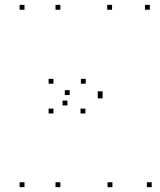

<svg xmlns="http://www.w3.org/2000/svg" viewBox="-20 -760 660 790"><path d="M228.4 -720V-740H208.4V-720ZM80.8 -720V-740H60.8V-720ZM80.8 10V-10H60.8V10ZM228.4 10V-10H208.4V10ZM200 -293.1V-313.1H180V-293.1ZM331.3 -293.1V-313.1H311.3V-293.1ZM257.5 -326.1V-346.1H237.5V-326.1ZM442.5 10V-10H422.5V10ZM604.3 10V-10H584.3V10ZM402.2 -355.2V-375.2H382.2V-355.2ZM402.2 -364.2V-384.2H382.2V-364.2ZM596.6 -720V-740H576.6V-720ZM441.1 -720V-740H421.1V-720ZM266.7 -369V-389H246.7V-369ZM332.8 -415.6V-435.6H312.8V-415.6ZM200 -415.6V-435.6H180V-415.6Z"/></svg>

Font: Monaspace Neon Dots Var
Style: Regular
Weight: 400
Designer: Riley Cran and the Lettermatic Team
Version: Version 1.100 (Monaspace Neon Dots)